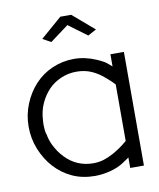

<svg xmlns="http://www.w3.org/2000/svg" viewBox="-83 -796 721 870"><g transform="rotate(-10 277.5 -361.0)"><path d="M284 8Q227 8 181 -13Q135 -34 100 -72Q67 -108 46 -159Q26 -208 26 -264Q26 -318 46 -367Q66 -416 99 -452Q134 -490 180 -510Q228 -531 281 -531Q332 -531 383 -509Q417 -494 428 -484Q440 -473 448 -467V-523H510V0H447V-48Q428 -35 417 -28Q392 -11 354 -1Q318 8 284 8ZM282 -472Q245 -472 212 -458Q177 -443 154 -419Q128 -392 113 -358Q97 -323 95 -280Q94 -271 94 -263Q94 -237 99 -217H100Q104 -191 116 -166Q133 -131 158 -105Q185 -77 216 -64Q249 -50 286 -50Q312 -50 335 -57Q355 -63 379 -76Q414 -95 448 -124V-384Q426 -408 394 -433Q376 -447 352 -458Q321 -472 282 -472ZM156 -645 254 -730H304L403 -645L364 -624L279 -687L194 -624Z"/></g></svg>

Font: Oxford Sans
Style: Regular
Weight: 400
Designer: Matt McInerney, Pablo Impallari, Rodrigo Fuenzalida
Foundry: Matt McInerney, Pablo Impallari, Rodrigo Fuenzalida
Version: Version 3.000g; ttfautohint (v1.5) -l 8 -r 28 -G 28 -x 14 -D